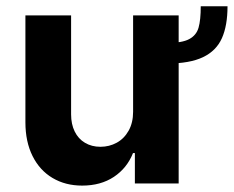

<svg xmlns="http://www.w3.org/2000/svg" viewBox="-20 -579 738 606"><path d="M507.5 -378.5V-443.4Q554.5 -443.4 577.2 -455.6Q599.9 -467.8 606.7 -491.7Q613.6 -515.6 613.6 -559.2H698.1Q698.1 -497.9 680.3 -458.3Q662.6 -418.6 620.8 -398.6Q579 -378.5 507.5 -378.5ZM400.1 -530.3H543.9V0H405.7V-95.9H399.8Q381 -48.5 339.5 -20.8Q298 6.8 239.3 6.8Q186.3 6.8 145.8 -17.3Q105.2 -41.4 82.7 -86.6Q60.2 -131.8 60.2 -192.8V-530.3H204.4V-218Q204.4 -187 215.8 -163.9Q227.1 -140.8 248.2 -128.3Q269.3 -115.7 297 -115.7Q324.8 -115.7 348.3 -128.5Q371.8 -141.3 386 -166.5Q400.1 -191.8 400.1 -226.1Z"/></svg>

Font: WEMIX Pretendard Variable
Style: Regular
Weight: 400
Designer: Base glyphs from Inter by Rasmus Andersson; Hangeul glyphs from Noto Sans CJK(Source Han Sans) by Jang Soo-young and Kan
Foundry: Kil Hyung-jin
Version: Version 1.000;Glyphs 3.2 (3208)